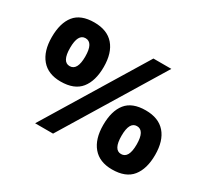

<svg xmlns="http://www.w3.org/2000/svg" viewBox="-134 -869 1170 1085"><g transform="rotate(30 450.5 -326.0)"><path d="M199 -276Q117 -276 74 -327Q31 -378 31 -469Q31 -561 71 -611Q111 -661 199 -661Q283 -661 326.5 -611Q370 -561 370 -469Q370 -378 329 -327Q288 -276 199 -276ZM193 0 589 -651H706L310 0ZM200 -377Q250 -377 250 -468Q250 -559 200 -559Q151 -559 151 -468Q151 -377 200 -377ZM699 9Q617 9 574 -42Q531 -93 531 -184Q531 -276 571 -326Q611 -376 699 -376Q783 -376 826.5 -326Q870 -276 870 -184Q870 -93 829 -42Q788 9 699 9ZM700 -92Q750 -92 750 -183Q750 -274 700 -274Q651 -274 651 -183Q651 -92 700 -92Z"/></g></svg>

Font: Noto Sans Telugu
Style: Bold
Weight: 700
Designer: Jelle Bosma - Monotype Design Team
Foundry: Monotype Imaging Inc.
Version: Version 2.005; ttfautohint (v1.8.4.7-5d5b)